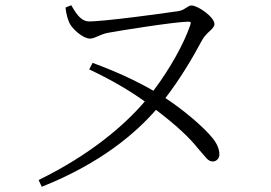

<svg xmlns="http://www.w3.org/2000/svg" viewBox="-20 -693 1040 736"><path d="M322 -427C409 -386 478 -345 535 -304C458 -214 327 -100 128 -3L140 23C369 -68 502 -185 578 -272C654 -214 705 -167 739 -124C771 -88 777 -74 796 -74C808 -74 821 -84 821 -101C821 -120 813 -140 797 -161C759 -209 676 -277 614 -317C673 -394 718 -471 753 -536C770 -570 802 -581 802 -601C802 -628 738 -672 714 -672C700 -672 689 -655 667 -651C619 -643 367 -609 319 -611C285 -613 267 -651 253 -673L231 -664C234 -636 241 -617 246 -605C257 -582 298 -545 325 -545C344 -545 362 -561 393 -567C435 -575 641 -608 700 -610C712 -610 713 -608 709 -596C686 -528 633 -431 568 -345C501 -384 427 -418 335 -452Z"/></svg>

Font: Noto Serif CJK KR Light
Style: Regular
Weight: 300
Designer: Ryoko NISHIZUKA 西塚涼子 (kana & ideographs); Frank Grießhammer (Latin, Greek & Cyrillic); Wenlong ZHANG 张文龙 (bopomofo); San
Foundry: Adobe
Version: Version 2.001;hotconv 1.1.0;makeotfexe 2.6.0